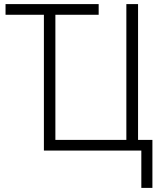

<svg xmlns="http://www.w3.org/2000/svg" viewBox="-20 -734 791 936"><path d="M669 182H723V-52H653V-714H596V-52H250V-662H461V-714H7V-662H194V0H669Z"/></svg>

Font: Noto Sans SemiCondensed Light
Style: Regular
Weight: 300
Width: 4
Designer: Monotype Design Team
Foundry: Monotype Imaging Inc.
Version: Version 2.013